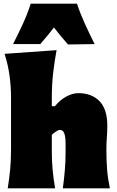

<svg xmlns="http://www.w3.org/2000/svg" viewBox="-20 -1025 638 1045"><path d="M22 0Q30.5 -52 35.2 -101Q40 -150 40 -213V-493Q40 -552.5 32.2 -611.2Q24.5 -670 5 -732L288 -752Q277 -694.5 269.5 -629.8Q262 -565 262 -493V-447H279Q305.5 -480 339.8 -499Q374 -518 407 -518Q479 -518 521.5 -474.5Q564 -431 564 -341Q564 -308 561.5 -275.2Q559 -242.5 559 -213Q559 -150 563 -101Q567 -52 578 0H322Q329 -52 333 -99.5Q337 -147 337 -200V-238Q337 -279.5 330 -298.8Q323 -318 305 -318Q298.5 -318 284.5 -309Q270.5 -300 262 -291V-200Q262 -147 266.5 -99.5Q271 -52 280 0ZM51 -785Q79 -840 104.5 -895.2Q130 -950.5 147 -1005H399Q417 -950.5 442.2 -895.2Q467.5 -840 495 -785L350 -783Q309 -829.5 273.5 -875.5Q238.5 -829.5 199 -785Z"/></svg>

Font: Commissioner Flair Black
Style: Regular
Weight: 900
Designer: Kostas Bartsokas
Foundry: Kostas Bartsokas
Version: Version 1.000; ttfautohint (v1.8.3)